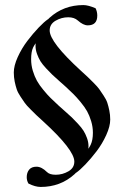

<svg xmlns="http://www.w3.org/2000/svg" viewBox="-20 -658 496 768"><path d="M142.6 89.8Q221.7 89.8 277.8 39.1Q281.2 35.6 284.2 32.7Q284.2 33.2 284.2 33.2Q299.3 22.9 321.5 -0.2Q343.8 -23.4 366.5 -53.2Q389.2 -83 405 -117.9Q420.9 -152.8 420.9 -179.7Q420.9 -198.7 417.2 -216.3Q413.6 -233.9 409.2 -247.1Q404.8 -260.3 393.8 -276.6Q382.8 -293 376.7 -301.8Q370.6 -310.5 353.8 -327.4Q336.9 -344.2 330.6 -350.3Q324.2 -356.4 303.7 -375Q178.7 -489.3 178.7 -536.1Q178.7 -561.5 202.4 -575.2Q226.1 -588.9 252.9 -588.9Q276.9 -588.9 291 -576.2Q313 -556.6 331.1 -556.6Q369.1 -556.6 369.1 -595.7Q369.1 -611.3 362.3 -625Q332.5 -637.7 313.5 -637.7Q234.4 -637.7 178.2 -586.9Q174.8 -583.5 171.9 -580.6Q171.9 -581.1 171.9 -581.1Q156.7 -570.8 134.5 -547.6Q112.3 -524.4 89.6 -494.6Q66.9 -464.8 51 -429.9Q35.2 -395 35.2 -368.2Q35.2 -349.1 38.8 -331.5Q42.5 -314 46.9 -300.8Q51.3 -287.6 62.3 -271.2Q73.2 -254.9 79.3 -246.1Q85.4 -237.3 102.3 -220.5Q119.1 -203.6 125.5 -197.5Q131.8 -191.4 152.3 -172.9Q277.3 -58.6 277.3 -11.7Q277.3 13.7 253.7 27.3Q230 41 203.1 41Q178.7 41 168 30.3Q146.5 8.8 126 8.8Q106 8.8 96.4 20.8Q86.9 32.7 86.9 50.8Q86.9 64.5 93.8 76.2Q121.1 89.8 142.6 89.8ZM333.5 -63Q334 -68.4 334 -73.2Q334 -89.4 327.9 -106Q321.8 -122.6 314.2 -134.8Q306.6 -147 291.5 -163.3Q276.4 -179.7 267.1 -188.5Q257.8 -197.3 239.3 -213.6Q220.7 -230 214.8 -235.4Q194.8 -253.9 182.6 -265.9Q170.4 -277.8 153.8 -297.9Q137.2 -317.9 127.7 -335Q118.2 -352.1 111.3 -374.8Q104.5 -397.5 104.5 -420.9Q104.5 -450.7 112.3 -467.8Q116.2 -475.6 122.6 -484.9Q122.1 -479.5 122.1 -474.6Q122.1 -458.5 128.2 -441.9Q134.3 -425.3 141.8 -413.1Q149.4 -400.9 164.6 -384.5Q179.7 -368.2 189 -359.4Q198.2 -350.6 216.8 -334.2Q235.4 -317.9 241.2 -312.5Q261.2 -293.9 273.4 -282Q285.6 -270 302.2 -250Q318.8 -230 328.4 -212.9Q337.9 -195.8 344.7 -173.1Q351.6 -150.4 351.6 -127Q351.6 -97.7 342.8 -79.1Q339.4 -71.8 333.5 -63Z"/></svg>

Font: Amiri
Style: Bold Slanted
Weight: 700
Italic angle: 9°
Designer: Khaled Hosny
Version: Version 000.107